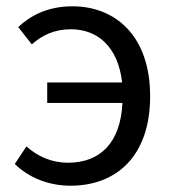

<svg xmlns="http://www.w3.org/2000/svg" viewBox="-20 -577 549 610"><path d="M81 -436C113 -464 151 -484 205 -484C291 -484 355 -428 368 -315H130V-250H369C363 -122 297 -60 196 -60C143 -60 98 -81 64 -112L27 -56C72 -12 135 13 204 13C350 13 457 -81 457 -271C457 -465 345 -557 210 -557C130 -557 75 -526 38 -491Z"/></svg>

Font: Noto Sans CJK TC Regular
Style: Regular
Weight: 400
Designer: Ryoko NISHIZUKA (kana & ideographs); Paul D. Hunt (Latin, Greek & Cyrillic); Wenlong ZHANG (bopomofo); Sandoll Communica
Foundry: Adobe Systems Incorporated
Version: Version 1.001;PS 1.001;hotconv 1.0.78;makeotf.lib2.5.61930